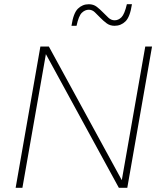

<svg xmlns="http://www.w3.org/2000/svg" viewBox="-20 -888 760 908"><path d="M542 0 197 -632 86 0H54L171 -668H211L556 -36L667 -668H699L582 0ZM522 -766Q500 -766 484 -778Q468 -790 454.5 -804Q441 -818 428.5 -830Q416 -842 400 -842Q382 -842 367 -827.5Q352 -813 342 -766H318Q327 -826 348.5 -847Q370 -868 400 -868Q422 -868 437.5 -856Q453 -844 466.5 -830Q480 -816 493 -804Q506 -792 522 -792Q540 -792 554.5 -806.5Q569 -821 580 -868H604Q595 -808 573.5 -787Q552 -766 522 -766Z"/></svg>

Font: Celebes Thin
Style: Italic
Weight: 250
Italic angle: -10°
Designer: Anugrah Pasau
Foundry: Lafontype
Version: Version 1.000; ttfautohint (v1.8.4)